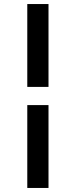

<svg xmlns="http://www.w3.org/2000/svg" viewBox="-20 -880 375 950"><path d="M220 -450H115V-860H220ZM220 50H115V-360H220Z"/></svg>

Font: Sinkin Sans 500 Medium
Style: 500 Medium
Weight: 500
Designer: Keith Bates
Foundry: K-Type
Version: Sinkin Sans (version 1.0)  by Keith Bates   •   © 2014   www